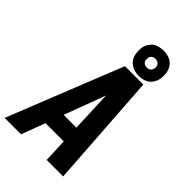

<svg xmlns="http://www.w3.org/2000/svg" viewBox="-301 -1064 1160 1160"><g transform="rotate(45 279.0 -483.5)"><path d="M-18 0H122L179 -152H335L341 0H482L432 -735H275L177 -490ZM221 -265 305 -490Q313 -511 319 -529Q320 -511 321 -490L330 -265ZM374 -752Q398 -752 421.5 -760Q445 -768 460.5 -789Q476 -810 480 -834Q484 -860 480 -885Q476 -910 461.5 -929.5Q447 -949 423.5 -958Q400 -967 374 -967Q350 -967 326.5 -959Q303 -951 287.5 -930Q272 -909 268 -886Q263 -851 272.5 -818.5Q282 -786 311 -769Q340 -752 374 -752ZM374 -822Q362 -822 352 -828Q342 -834 339 -845.5Q336 -857 338 -869Q339 -877 344.5 -884Q350 -891 358 -894Q366 -897 374 -897Q386 -897 396 -891Q406 -885 409.5 -874Q413 -863 411 -851Q409 -843 404 -835.5Q399 -828 390.5 -825Q382 -822 374 -822Z"/></g></svg>

Font: Iosevka Sparkle XBdObl
Style: Regular
Weight: 800
Italic angle: -9°
Designer: Belleve Invis
Foundry: Belleve Invis
Version: Version 4.5.0; ttfautohint (v1.8.3)